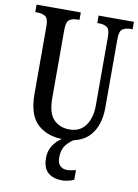

<svg xmlns="http://www.w3.org/2000/svg" viewBox="-102 -780 780 1086"><g transform="rotate(10 288.5 -237.0)"><path d="M301 10Q207 10 150.5 -42Q94 -94 94 -216V-604Q94 -648 76 -659.5Q58 -671 31 -671H18V-714H272V-671H260Q232 -671 214.5 -659Q197 -647 197 -600V-210Q197 -123 232 -87Q267 -51 323 -51Q384 -51 415.5 -95.5Q447 -140 447 -209V-604Q447 -648 430 -659.5Q413 -671 386 -671H374V-714H577V-671H564Q537 -671 519.5 -659Q502 -647 502 -600V-207Q502 -107 452 -48.5Q402 10 301 10ZM335 240Q280 240 250.5 213.5Q221 187 221 130Q221 83 249.5 46.5Q278 10 315 0H368Q343 10 318.5 39Q294 68 294 115Q294 148 310 162.5Q326 177 349 177Q369 177 400 169V224Q387 231 367 235.5Q347 240 335 240Z"/></g></svg>

Font: Noto Serif Tamil ExtraCondensed Medium
Style: Regular
Weight: 500
Width: 2
Designer: Indian Type Foundry, Tom Grace, and the Monotype Design Team
Foundry: Monotype Imaging Inc.
Version: Version 2.004; ttfautohint (v1.8.4.7-5d5b)